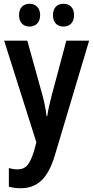

<svg xmlns="http://www.w3.org/2000/svg" viewBox="-20 -759 495 1019"><path d="M81 -679C81 -638 105 -618 137 -618C169 -618 193 -639 193 -679C193 -718 169 -739 137 -739C105 -739 81 -719 81 -679ZM261 -679C261 -639 284 -618 317 -618C350 -618 373 -639 373 -679C373 -718 350 -739 317 -739C285 -739 261 -719 261 -679ZM2 -543 173 -4 161 41C139 112 119 140 72 140C57 140 41 137 27 133V232C46 237 66 240 90 240C180 240 235 186 271 66L453 -543H332L255 -255C244 -212 235 -175 231 -143H227C223 -179 215 -218 205 -255L125 -543Z"/></svg>

Font: Noto Sans Arabic UI Cn SmBd
Style: Regular
Weight: 600
Width: 3
Designer: Monotype Design Team, Nadine Chahine and Nizar Qandah
Foundry: Monotype Imaging Inc.
Version: Version 2.010